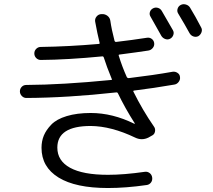

<svg xmlns="http://www.w3.org/2000/svg" viewBox="-20 -858 1040 937"><path d="M769.5 -804.7Q811.5 -733.4 824.2 -710Q830.1 -699.2 825.7 -687Q821.3 -674.8 810.1 -668.9Q798.8 -663.1 786.6 -667.5Q774.4 -671.9 767.6 -682.6Q737.3 -736.3 714.8 -776.4Q708 -787.1 711.4 -798.8Q714.8 -810.5 726.1 -816.9Q737.3 -823.2 750 -819.8Q762.7 -816.4 769.5 -804.7ZM907.2 -821.3Q933.6 -778.3 961.9 -723.6Q967.8 -712.9 963.4 -700.7Q959 -688.5 948.2 -681.6Q936.5 -675.8 923.8 -680.2Q911.1 -684.6 904.3 -697.3Q884.8 -733.4 849.6 -792Q842.8 -802.7 846.7 -815.4Q850.6 -828.1 862.3 -834Q874 -839.8 887.2 -835.9Q900.4 -832 907.2 -821.3ZM108.4 -379.9Q95.7 -379.9 86.4 -389.6Q77.1 -399.4 77.1 -412.1Q77.1 -424.8 85.9 -434.1Q94.7 -443.4 108.4 -443.4Q284.2 -444.3 522.5 -467.8Q528.3 -467.8 525.4 -472.7Q500 -534.2 486.3 -578.1Q484.4 -583 480.5 -583Q309.6 -566.4 178.7 -565.4Q166 -565.4 156.7 -574.7Q147.5 -584 147.5 -597.2Q147.5 -610.4 156.7 -619.6Q166 -628.9 178.7 -628.9Q316.4 -630.9 461.9 -643.6Q467.8 -643.6 465.8 -650.4Q455.1 -693.4 444.3 -752.9Q442.4 -766.6 451.2 -777.3Q460 -788.1 473.6 -789.1H477.5Q492.2 -790 504.4 -780.8Q516.6 -771.5 518.6 -755.9Q524.4 -714.8 539.1 -658.2Q541 -653.3 545.9 -653.3Q622.1 -662.1 697.3 -673.8Q710 -675.8 720.2 -668.5Q730.5 -661.1 732.4 -648.4Q734.4 -634.8 725.6 -624Q716.8 -613.3 704.1 -611.3Q653.3 -603.5 563.5 -591.8Q557.6 -591.8 559.6 -585.9Q576.2 -532.2 598.6 -482.4Q600.6 -477.5 607.4 -476.6Q729.5 -491.2 822.3 -507.8Q835 -509.8 846.2 -502.4Q857.4 -495.1 858.4 -482.4Q860.4 -469.7 852.1 -458.5Q843.8 -447.3 831.1 -445.3Q729.5 -427.7 633.8 -416Q631.8 -416 630.9 -414.1Q629.9 -412.1 630.9 -411.1Q675.8 -320.3 731.4 -240.2Q739.3 -229.5 736.3 -215.3Q733.4 -201.2 719.7 -195.3L704.1 -186.5Q671.9 -170.9 639.6 -186.5Q523.4 -242.2 422.9 -243.2Q259.8 -243.2 259.8 -137.7Q259.8 -73.2 322.3 -39.1Q384.8 -4.9 506.8 -4.9Q585 -4.9 686.5 -19.5Q699.2 -21.5 710 -13.7Q720.7 -5.9 722.7 8.3Q724.6 22.5 716.8 32.7Q709 43 696.3 44.9Q594.7 59.6 506.8 59.6Q348.6 59.6 265.6 8.3Q182.6 -43 182.6 -136.7Q182.6 -168.9 193.8 -196.3Q205.1 -223.6 230.5 -250Q255.9 -276.4 305.7 -291.5Q355.5 -306.6 422.9 -306.6Q529.3 -306.6 635.7 -253.9H637.7V-255.9Q589.8 -331.1 555.7 -402.3Q553.7 -407.2 548.8 -407.2Q310.5 -380.9 108.4 -379.9Z"/></svg>

Font: Rounded-L Mgen+ 2m regular
Style: Regular
Weight: 400
Designer: [Source Han Sans]
Ryoko NISHIZUKA  (kana & ideographs); Paul D. Hunt (Latin, Greek & Cyrillic); Wenlong ZHANG  (bopomofo
Version: Version 1.059.20150602